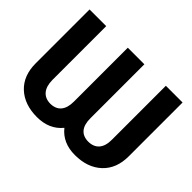

<svg xmlns="http://www.w3.org/2000/svg" viewBox="-150 -984 1249 1249"><g transform="rotate(45 475.0 -359.5)"><path d="M46.9 -232.4V-727.5H200.2V-232.4Q200.7 -174.8 226.6 -144.3Q252.4 -113.8 299.8 -113.3Q348.1 -113.8 373.5 -143.8Q398.9 -173.8 398.9 -232.4V-727.5H551.3V-232.4Q550.8 -173.8 575.7 -143.8Q600.6 -113.8 648.9 -113.3Q697.8 -113.8 723.6 -144Q749.5 -174.3 749 -232.4V-727.5H902.8V-232.4Q902.8 -119.1 833.7 -54.7Q764.6 9.8 648.9 9.8Q537.1 9.8 475.6 -67.4Q413.1 9.8 299.8 9.8Q184.6 9.8 115.7 -54.4Q46.9 -118.7 46.9 -232.4Z"/></g></svg>

Font: Inter Tight Stencil
Style: Bold
Weight: 700
Designer: Rasmus Andersson
Foundry: rsms
Version: Version 3.004;Glyphs 3.1.2 (3151)